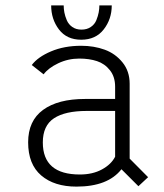

<svg xmlns="http://www.w3.org/2000/svg" viewBox="-20 -682 610 713"><path d="M395 -662Q395 -611 365.2 -572.8Q335.5 -534.5 281.5 -534.5Q228 -534.5 199 -572.5Q170 -610.5 170 -662H216.5Q216.5 -649 219 -635.8Q221.5 -622.5 228 -607Q234.5 -591.5 248.5 -581.8Q262.5 -572 282.5 -572Q303 -572 317.2 -581.8Q331.5 -591.5 337.8 -607Q344 -622.5 346.5 -635.8Q349 -649 349 -662ZM494 9.5 431 -53.5Q380.5 11 264 11Q181.5 11 133 -30.5Q84.5 -72 84.5 -153.5Q84.5 -233.5 140 -274Q195.5 -314.5 295.5 -314.5H407.5V-360Q407.5 -397 388.2 -421.2Q369 -445.5 340.2 -455Q311.5 -464.5 274.5 -464.5Q233 -464.5 196.2 -447Q159.5 -429.5 142 -406L98 -440.5Q120.5 -470.5 169.5 -491.2Q218.5 -512 281.5 -512Q329 -512 368.8 -497.5Q408.5 -483 435 -450.2Q461.5 -417.5 461.5 -371V-93L530 -24ZM276.5 -34Q324 -34 358.5 -52.8Q393 -71.5 407.5 -100V-270H301.5Q222 -270 180.5 -242.8Q139 -215.5 139 -153Q139 -34 276.5 -34Z"/></svg>

Font: League Mono Narrow UltraLight
Style: Regular
Weight: 200
Width: 3
Designer: Tyler Finck
Foundry: The League of Moveable Type / Tyler Finck
Version: Version 2.210